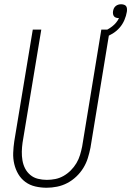

<svg xmlns="http://www.w3.org/2000/svg" viewBox="-20 -874 617 902"><path d="M199 8Q172 8 146 2Q120 -4 99.5 -19Q79 -34 66 -56Q53 -78 47 -103.5Q41 -129 42 -156Q43 -183 47 -210L134 -735H174L86 -204Q83 -183 82.5 -162Q82 -141 85.5 -120.5Q89 -100 98 -82.5Q107 -65 122.5 -52Q138 -39 158.5 -34Q179 -29 200 -29Q220 -29 240 -33Q260 -37 278.5 -47.5Q297 -58 312.5 -73.5Q328 -89 339 -107.5Q350 -126 356 -146Q362 -166 366 -186L456 -735H496L405 -180Q400 -155 392.5 -131Q385 -107 371.5 -85Q358 -63 338.5 -44.5Q319 -26 296 -14Q273 -2 248 3Q223 8 199 8ZM471 -698 466 -710 461 -725Q485 -733 506.5 -749.5Q528 -766 539 -789H538Q531 -789 525 -791Q519 -793 515.5 -797.5Q512 -802 511 -808.5Q510 -815 511 -821Q512 -828 515 -834.5Q518 -841 523.5 -845.5Q529 -850 535.5 -852Q542 -854 549 -854Q555 -854 562 -852Q569 -850 572.5 -845Q576 -840 576.5 -833Q577 -826 576 -819Q573 -800 564.5 -780Q556 -760 542 -744Q528 -728 509.5 -716.5Q491 -705 471 -698Z"/></svg>

Font: Iosevka Term Curly XLt Obl
Style: Regular
Weight: 200
Italic angle: -9°
Designer: Belleve Invis
Foundry: Belleve Invis
Version: Version 32.3.0